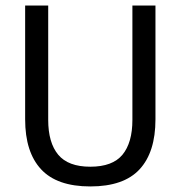

<svg xmlns="http://www.w3.org/2000/svg" viewBox="-20 -659 650 691"><path d="M305 12Q185 12 127.8 -49.8Q70.5 -111.5 70.5 -229.5V-639H153.5V-227.5Q153.5 -145.5 189.5 -102.2Q225.5 -59 305 -59Q385 -59 420.8 -102.2Q456.5 -145.5 456.5 -227.5V-639H539.5V-229.5Q539.5 -111.5 482.5 -49.8Q425.5 12 305 12Z"/></svg>

Font: Anek Odia Medium
Style: Regular
Weight: 400
Version: Version 1.003